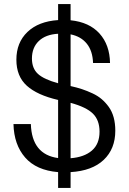

<svg xmlns="http://www.w3.org/2000/svg" viewBox="-20 -834 632 939"><path d="M264.2 85V7.8Q157.7 -1 103 -63.7Q48.3 -126.5 45.9 -227.1H130.9Q135.7 -78.6 264.2 -61V-345.2Q162.1 -368.7 111.1 -414.8Q60.1 -460.9 60.1 -542Q60.1 -626 114.3 -677.7Q168.5 -729.5 264.2 -735.8V-814H325.2V-734.9Q416.5 -725.6 466.6 -670.2Q516.6 -614.7 518.1 -525.9H435.1Q433.1 -585 404.5 -620.4Q376 -655.8 325.2 -666V-413.1Q356.4 -406.2 381.3 -397.9Q406.2 -389.6 432.4 -377.4Q458.5 -365.2 477.5 -348.9Q496.6 -332.5 512.2 -310.8Q527.8 -289.1 535.9 -259.8Q543.9 -230.5 543.9 -194.8Q543.9 -106 487.3 -52.2Q430.7 1.5 325.2 7.8V85ZM136.2 -547.9Q136.2 -499.5 165.5 -472.7Q194.8 -445.8 264.2 -426.8V-668.9Q203.1 -665.5 169.7 -633.3Q136.2 -601.1 136.2 -547.9ZM325.2 -60.1Q392.1 -65.4 429.4 -97.7Q466.8 -129.9 466.8 -189.9Q466.8 -246.1 434.6 -278.1Q402.3 -310.1 325.2 -331.1Z"/></svg>

Font: Lumene Sans
Style: Regular
Weight: 400
Designer: Deni Anggara
Version: Version 1.003;Glyphs 3.1.2 (3151)